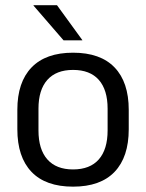

<svg xmlns="http://www.w3.org/2000/svg" viewBox="-20 -703 560 736"><path d="M260 12.5Q155 12.5 100.8 -44.2Q46.5 -101 46.5 -207.5V-282Q46.5 -388 101 -444.5Q155.5 -501 260 -501Q365 -501 419.2 -444.5Q473.5 -388 473.5 -282V-207.5Q473.5 -101 419.2 -44.2Q365 12.5 260 12.5ZM260 -53.5Q325 -53.5 358.8 -92Q392.5 -130.5 392.5 -203V-286.5Q392.5 -358.5 358.8 -396.8Q325 -435 260 -435Q195.5 -435 161.5 -396.8Q127.5 -358.5 127.5 -286.5V-203Q127.5 -130.5 161.5 -92Q195.5 -53.5 260 -53.5ZM198.5 -683 295.5 -549.5V-548.5H223.5L108.5 -681.5V-683Z"/></svg>

Font: Anek Gurmukhi Medium
Style: Regular
Weight: 400
Version: Version 1.003